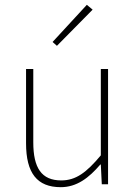

<svg xmlns="http://www.w3.org/2000/svg" viewBox="-20 -764 564 796"><path d="M232 12C298 12 348 -26 396 -82H398L402 0H428V-478H398V-120C338 -48 294 -16 234 -16C152 -16 118 -68 118 -174V-478H88V-170C88 -46 134 12 232 12ZM216 -574 364 -724 340 -744 198 -590Z"/></svg>

Font: Source Sans Pro ExtraLight
Style: Regular
Weight: 200
Designer: Paul D. Hunt
Foundry: Adobe Systems Incorporated
Version: Version 3.006;hotconv 1.0.111;makeotfexe 2.5.65597